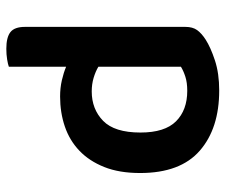

<svg xmlns="http://www.w3.org/2000/svg" viewBox="-73 -625 713 607"><g transform="rotate(-90 283.5 -321.5)"><path d="M502 -92Q502 -69 492 -55Q482 -41 462 -28Q437 -12 396 1.5Q355 15 301 15Q181 15 110.5 -46.5Q40 -108 40 -235Q40 -301 59 -348.5Q78 -396 110.5 -427Q143 -458 187 -473Q231 -488 282 -488Q309 -488 333 -482.5Q357 -477 376 -469V-650Q384 -653 399.5 -655.5Q415 -658 433 -658Q469 -658 485.5 -645Q502 -632 502 -599ZM376 -367Q361 -376 341 -382Q321 -388 298 -388Q242 -388 205 -352Q168 -316 168 -234Q168 -157 203.5 -121.5Q239 -86 300 -86Q326 -86 344.5 -92Q363 -98 376 -106Z"/></g></svg>

Font: Baloo 2 SemiBold
Style: Regular
Weight: 600
Designer: Sarang Kulkarni and Ek Type
Foundry: Ek Type
Version: Version 1.640;hotconv 1.0.111;makeotfexe 2.5.65597; ttfautoh